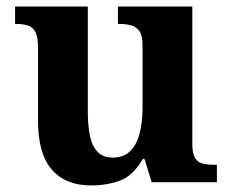

<svg xmlns="http://www.w3.org/2000/svg" viewBox="-20 -556 707 586"><path d="M258 10Q180 10 138 -38.5Q96 -87 96 -188V-412Q96 -441 89 -456.5Q82 -472 67 -477.5Q52 -483 28 -483H26V-536H248V-216Q248 -173 254.5 -141.5Q261 -110 278 -92.5Q295 -75 324 -75Q356 -75 376 -93.5Q396 -112 405.5 -146.5Q415 -181 415 -227V-419Q415 -448 405 -461.5Q395 -475 379 -479Q363 -483 343 -483H340V-536H567V-116Q567 -87 575.5 -73.5Q584 -60 599.5 -56.5Q615 -53 634 -53H642V0H443L421 -71H416Q386 -19 345.5 -4.5Q305 10 258 10Z"/></svg>

Font: Noto Serif Gujarati
Style: Bold
Weight: 700
Version: Version 2.102